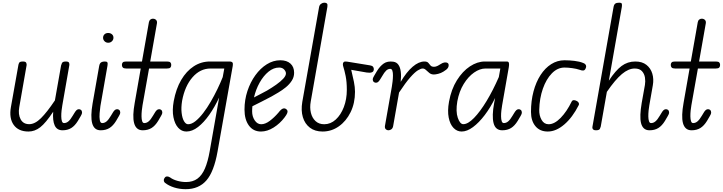

<svg xmlns="http://www.w3.org/2000/svg" viewBox="-20 -948 5260 1397"><path d="M187.5 9Q114 9 79.5 -39.5Q45 -88 59.5 -169.5L114 -476Q115 -482 119.5 -491.2Q124 -500.5 147.5 -500.5Q166.5 -500.5 170.8 -491Q175 -481.5 173.5 -473L120 -167.5Q111 -116 130 -80.2Q149 -44.5 192.5 -44.5Q234 -44.5 278 -88Q322 -131.5 379.5 -217.5L424.5 -472Q425.5 -477.5 430.8 -489Q436 -500.5 459 -500.5Q478.5 -500.5 482.2 -491.5Q486 -482.5 484.5 -474L433.5 -182Q430.5 -165.5 428 -143.5Q425.5 -121.5 425.8 -100.8Q426 -80 430.5 -66.2Q435 -52.5 446 -52.5Q463 -52.5 477.8 -65Q492.5 -77.5 509.5 -106.5L518 -120.5Q528.5 -138.5 536.2 -146Q544 -153.5 554 -153.5Q564 -153.5 570.5 -147Q577 -140.5 577 -127.5Q577 -120 567.8 -104Q558.5 -88 546.5 -68Q525 -33 498.5 -16.5Q472 0 435 0Q394 0 378 -35.2Q362 -70.5 367 -135Q313 -53.5 273 -22.2Q233 9 187.5 9Z M653.5 -194 701.5 -467Q703.5 -479 708.2 -486.5Q713 -494 721.8 -497.2Q730.5 -500.5 743.5 -500.5Q758 -500.5 761.5 -493.8Q765 -487 762 -470L710.5 -176Q707 -153 704.8 -124Q702.5 -95 706.2 -73.8Q710 -52.5 723.5 -52.5Q741 -52.5 755.8 -65Q770.5 -77.5 787.5 -106.5L796 -120.5Q806 -138.5 814 -146Q822 -153.5 832 -153.5Q842 -153.5 848.5 -147Q855 -140.5 855 -127.5Q855 -120 845.5 -104Q836 -88 824.5 -68Q803 -33 776.5 -16.5Q750 0 712.5 0Q688 0 672.8 -13Q657.5 -26 650.8 -51Q644 -76 644.8 -112Q645.5 -148 653.5 -194ZM730 -673.5Q730 -688 740 -698Q750 -708 767.5 -708Q783 -708 794.2 -698.8Q805.5 -689.5 805.5 -673.5Q805.5 -658.5 794.5 -647.8Q783.5 -637 767.5 -637Q751.5 -637 740.8 -647.8Q730 -658.5 730 -673.5Z M1018.5 0Q993.5 0 978 -13.5Q962.5 -27 955.8 -52.5Q949 -78 950.2 -114.8Q951.5 -151.5 960 -198.5L1004 -449.5H898.5Q880.5 -449.5 873.8 -456.5Q867 -463.5 867 -475.5Q867 -487 873.2 -493.8Q879.5 -500.5 898 -500.5H1013L1063.5 -786.5Q1066 -799.5 1074.2 -805.8Q1082.5 -812 1092.5 -812Q1102 -812 1109.2 -808Q1116.5 -804 1120.2 -796.5Q1124 -789 1122 -778.5L1073 -500.5H1195Q1213.5 -500.5 1219.8 -493.8Q1226 -487 1226 -475.5Q1226 -463.5 1219.8 -456.5Q1213.5 -449.5 1195 -449.5H1064.5L1017 -182Q1014 -165.5 1011.8 -143.5Q1009.5 -121.5 1009.8 -100.8Q1010 -80 1014.5 -66.2Q1019 -52.5 1029.5 -52.5Q1047 -52.5 1061.8 -65Q1076.5 -77.5 1093.5 -106.5L1102 -120.5Q1112 -138.5 1120 -146Q1128 -153.5 1138 -153.5Q1148 -153.5 1154.5 -147Q1161 -140.5 1161 -127.5Q1161 -120 1151.5 -104Q1142 -88 1130.5 -68Q1109 -33 1082.5 -16.5Q1056 0 1018.5 0Z M1336 9Q1301.5 9 1276.5 -18.5Q1251.5 -46 1241.8 -95.8Q1232 -145.5 1244 -212Q1260.5 -301.5 1298.2 -366Q1336 -430.5 1389.8 -465.5Q1443.5 -500.5 1507.5 -500.5H1647.5Q1666.5 -500.5 1671.5 -493Q1676.5 -485.5 1673.5 -468.5L1563 154Q1537 301.5 1481.5 365Q1426 428.5 1331 428.5Q1286 428.5 1246.8 416Q1207.5 403.5 1181 382.5Q1172.5 375.5 1172 364.2Q1171.5 353 1180.5 342.5Q1186 335.5 1196.2 335.8Q1206.5 336 1217.5 343Q1238 358.5 1270 367.5Q1302 376.5 1333.5 376.5Q1383 376.5 1416.2 352.2Q1449.5 328 1471 278Q1492.5 228 1506 151L1574.5 -238Q1542 -169 1502.8 -113Q1463.5 -57 1421 -24Q1378.5 9 1336 9ZM1305 -214.5Q1297 -165.5 1301.5 -126.8Q1306 -88 1319 -66Q1332 -44 1348.5 -44Q1374 -44 1402 -66.2Q1430 -88.5 1458.5 -125.5Q1487 -162.5 1513.2 -207.8Q1539.5 -253 1562 -299.8Q1584.5 -346.5 1600.5 -387L1612 -449.5H1512Q1436.5 -449.5 1380.8 -385.8Q1325 -322 1305 -214.5Z M1879 9Q1823 9 1791 -34.5Q1759 -78 1759 -151Q1759 -221 1780.2 -285.5Q1801.5 -350 1838 -400.5Q1874.5 -451 1921.2 -480.2Q1968 -509.5 2019.5 -509.5Q2066.5 -509.5 2093.2 -485.5Q2120 -461.5 2120 -418.5Q2120 -387 2103 -360.8Q2086 -334.5 2060 -313.2Q2034 -292 2006.2 -275.5Q1978.5 -259 1956.5 -246.5Q1927 -230 1885.8 -209.8Q1844.5 -189.5 1816.5 -175Q1815.5 -166 1815 -156.8Q1814.5 -147.5 1814.5 -138Q1814.5 -100 1833.5 -72Q1852.5 -44 1880.5 -44Q1910 -44 1942.8 -68.5Q1975.5 -93 2006 -128.5Q2025.5 -154 2038.8 -158Q2052 -162 2061.5 -154.5Q2068.5 -150 2071.2 -143.2Q2074 -136.5 2069.8 -124.8Q2065.5 -113 2050.5 -93.5Q2017 -49 1970.8 -20Q1924.5 9 1879 9ZM1828 -239Q1849.5 -250.5 1875 -263.5Q1900.5 -276.5 1923 -289Q1958.5 -310 1990 -332.2Q2021.5 -354.5 2041 -375.5Q2060.5 -396.5 2060.5 -414Q2060.5 -428 2047.5 -442.2Q2034.5 -456.5 2011 -456.5Q1970.5 -456.5 1933.8 -426.5Q1897 -396.5 1869.2 -347Q1841.5 -297.5 1828 -239Z M2327 9Q2271.5 9 2234.8 -19Q2198 -47 2183.5 -95.8Q2169 -144.5 2179.5 -206.5L2301.5 -895.5Q2304 -911.5 2315.8 -920Q2327.5 -928.5 2339.5 -928.5Q2352.5 -928.5 2358.8 -922.2Q2365 -916 2362 -898L2241 -209.5Q2233 -165.5 2242 -127.8Q2251 -90 2275.8 -67Q2300.5 -44 2339 -44Q2385.5 -44 2422.8 -78Q2460 -112 2481.8 -169Q2503.5 -226 2503.5 -294.5Q2503.5 -352.5 2495 -394.5Q2486.5 -436.5 2477.5 -464Q2475 -471.5 2474.8 -481Q2474.5 -490.5 2481 -496.5Q2487.5 -502.5 2506 -499.5L2672 -472.5Q2688.5 -470 2694.2 -462.2Q2700 -454.5 2700 -445.5Q2700 -427 2685.5 -421.8Q2671 -416.5 2647.5 -420.5L2535.5 -440Q2547.5 -391.5 2555.2 -352.5Q2563 -313.5 2563 -280Q2563 -197 2531 -131.8Q2499 -66.5 2445.5 -28.8Q2392 9 2327 9Z M2805.5 0Q2794.5 0 2786.5 -8.2Q2778.5 -16.5 2781 -32.5L2831 -316.5Q2834 -333.5 2836.5 -355.8Q2839 -378 2839.2 -398.8Q2839.5 -419.5 2835 -433.2Q2830.5 -447 2820 -447Q2803 -447 2789.8 -434.5Q2776.5 -422 2760 -393L2751.5 -379Q2741 -361 2733.2 -353.5Q2725.5 -346 2715.5 -346Q2705.5 -346 2698.8 -352.5Q2692 -359 2692 -371.5Q2692 -379 2701.5 -395.2Q2711 -411.5 2723 -431.5Q2745 -467 2772.2 -486Q2799.5 -505 2842 -499Q2866 -495.5 2879.2 -476.2Q2892.5 -457 2896.2 -425.2Q2900 -393.5 2895.5 -352.5Q2938 -424.5 2982.5 -462.5Q3027 -500.5 3068 -500.5Q3088 -500.5 3096.2 -491Q3104.5 -481.5 3112.2 -471.8Q3120 -462 3138.5 -462Q3151 -462 3165.5 -469.5Q3180 -477 3187.5 -482.5Q3201 -491.5 3214 -493.5Q3227 -495.5 3235.8 -490.5Q3244.5 -485.5 3244.5 -473.5Q3244.5 -463.5 3239.8 -455.5Q3235 -447.5 3226.5 -440.8Q3218 -434 3206.5 -427Q3188 -415.5 3168.2 -410.8Q3148.5 -406 3137 -406Q3117.5 -406 3104 -417Q3090.5 -428 3079.2 -438.8Q3068 -449.5 3055.5 -449.5Q3042 -449.5 3019.8 -435.8Q2997.5 -422 2964.2 -384.2Q2931 -346.5 2883.5 -274.5L2841 -33Q2838.5 -16 2828.5 -8Q2818.5 0 2805.5 0Z M3307.5 -211Q3295 -136.5 3311 -90.5Q3327 -44.5 3351 -44.5Q3385 -44.5 3429.2 -90Q3473.5 -135.5 3520.5 -213.2Q3567.5 -291 3609.5 -387.5L3620.5 -449.5H3512.5Q3471.5 -449.5 3429.2 -420Q3387 -390.5 3354 -337Q3321 -283.5 3307.5 -211ZM3247 -208Q3263.5 -298.5 3304.5 -364Q3345.5 -429.5 3399.2 -465Q3453 -500.5 3507.5 -500.5H3668Q3680.5 -500.5 3683 -489.2Q3685.5 -478 3682 -458.5L3633.5 -182Q3630.5 -165.5 3628 -143.5Q3625.5 -121.5 3625.8 -100.8Q3626 -80 3630.5 -66.2Q3635 -52.5 3646 -52.5Q3663 -52.5 3677.8 -65Q3692.5 -77.5 3709.5 -106.5L3718 -120.5Q3728.5 -138.5 3736.2 -146Q3744 -153.5 3754 -153.5Q3764 -153.5 3770.5 -147Q3777 -140.5 3777 -127.5Q3777 -120 3767.8 -104Q3758.5 -88 3746.5 -68Q3725 -33 3698.5 -16.5Q3672 0 3634.5 0Q3584.5 0 3571.2 -52.5Q3558 -105 3575.5 -198.5L3582.5 -235Q3549 -166 3507 -110.8Q3465 -55.5 3421.5 -23.2Q3378 9 3339 9Q3305 9 3279.8 -17.2Q3254.5 -43.5 3244.8 -92.2Q3235 -141 3247 -208Z M3965.5 9Q3908 9 3875.8 -30Q3843.5 -69 3843.5 -134Q3843.5 -214 3861.8 -282.5Q3880 -351 3913 -402Q3946 -453 3990.5 -481.2Q4035 -509.5 4087.5 -509.5Q4123 -509.5 4160 -505Q4197 -500.5 4221.5 -490.5Q4232.5 -487 4238.2 -480.8Q4244 -474.5 4244.8 -466.8Q4245.5 -459 4241 -450Q4235.5 -436.5 4224.8 -435Q4214 -433.5 4196.5 -440.5Q4174.5 -448 4143.5 -452.2Q4112.5 -456.5 4087.5 -456.5Q4036.5 -456.5 3995.5 -414.5Q3954.5 -372.5 3930 -302.8Q3905.5 -233 3903.5 -149Q3902.5 -107.5 3920.5 -75.8Q3938.5 -44 3972 -44Q4014 -44 4059 -90Q4104 -136 4140 -210Q4144.5 -218.5 4154.2 -219.2Q4164 -220 4177 -213Q4187 -208 4191 -199.2Q4195 -190.5 4191 -183.5Q4146 -94 4086 -42.5Q4026 9 3965.5 9Z M4316.5 0Q4304 0 4298.2 -4.2Q4292.5 -8.5 4291 -14.2Q4289.5 -20 4290.5 -25L4444 -895.5Q4447 -914 4456.2 -921.2Q4465.5 -928.5 4485.5 -928.5Q4500.5 -928.5 4503.8 -921.8Q4507 -915 4504.5 -898L4410 -361Q4458.5 -435 4502.5 -467.8Q4546.5 -500.5 4602.5 -500.5Q4652.5 -500.5 4683.5 -476Q4714.5 -451.5 4726.2 -412.2Q4738 -373 4730 -327.5L4704.5 -182Q4701.5 -165.5 4699.2 -143.5Q4697 -121.5 4697.2 -100.8Q4697.5 -80 4702 -66.2Q4706.5 -52.5 4717 -52.5Q4734.5 -52.5 4749.2 -65Q4764 -77.5 4781 -106.5L4789.5 -120.5Q4799.5 -138.5 4807.5 -146Q4815.5 -153.5 4825.5 -153.5Q4835.5 -153.5 4842 -147Q4848.5 -140.5 4848.5 -127.5Q4848.5 -120 4839 -104Q4829.5 -88 4818 -68Q4796.5 -33 4770 -16.5Q4743.5 0 4706 0Q4681 0 4665.8 -13.5Q4650.5 -27 4644.2 -52.5Q4638 -78 4639.5 -114.8Q4641 -151.5 4649 -198.5L4672.5 -330Q4677 -356 4672.8 -383.5Q4668.5 -411 4651 -430.2Q4633.5 -449.5 4598 -449.5Q4553 -449.5 4504.8 -409Q4456.5 -368.5 4395.5 -279.5L4351 -27Q4350 -22 4345 -11Q4340 0 4316.5 0Z M5012 0Q4987 0 4971.5 -13.5Q4956 -27 4949.2 -52.5Q4942.5 -78 4943.8 -114.8Q4945 -151.5 4953.5 -198.5L4997.5 -449.5H4892Q4874 -449.5 4867.2 -456.5Q4860.5 -463.5 4860.5 -475.5Q4860.5 -487 4866.8 -493.8Q4873 -500.5 4891.5 -500.5H5006.5L5057 -786.5Q5059.5 -799.5 5067.8 -805.8Q5076 -812 5086 -812Q5095.5 -812 5102.8 -808Q5110 -804 5113.8 -796.5Q5117.5 -789 5115.5 -778.5L5066.5 -500.5H5188.5Q5207 -500.5 5213.2 -493.8Q5219.5 -487 5219.5 -475.5Q5219.5 -463.5 5213.2 -456.5Q5207 -449.5 5188.5 -449.5H5058L5010.5 -182Q5007.5 -165.5 5005.2 -143.5Q5003 -121.5 5003.2 -100.8Q5003.5 -80 5008 -66.2Q5012.5 -52.5 5023 -52.5Q5040.5 -52.5 5055.2 -65Q5070 -77.5 5087 -106.5L5095.5 -120.5Q5105.5 -138.5 5113.5 -146Q5121.5 -153.5 5131.5 -153.5Q5141.5 -153.5 5148 -147Q5154.5 -140.5 5154.5 -127.5Q5154.5 -120 5145 -104Q5135.5 -88 5124 -68Q5102.5 -33 5076 -16.5Q5049.5 0 5012 0Z"/></svg>

Font: Edu VIC WA NT Hand Pre
Style: Regular
Weight: 400
Designer: Tina and Corey Anderson, Eben Sorkin, Mirko Velimirovic
Foundry: Google for Education
Version: Version 1.000